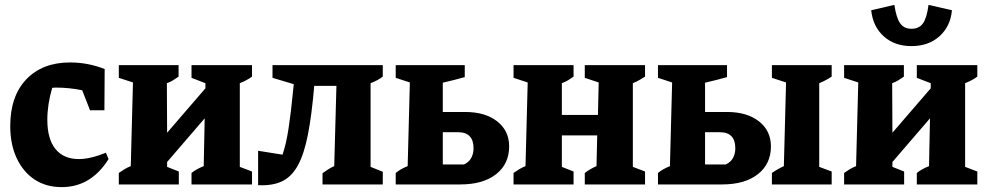

<svg xmlns="http://www.w3.org/2000/svg" viewBox="-20 -756 4052 787"><path d="M233 11Q169 11 122 -20Q75 -51 48.5 -107.5Q22 -164 22 -239Q22 -362 88 -431Q154 -500 267 -500Q341 -500 409 -473L408 -304H349L317 -386Q264 -397 208 -397Q201 -397 194 -396Q174 -328 174 -265Q174 -186 207.5 -145Q241 -104 303 -104Q350 -104 414 -130L425 -104Q353 11 233 11Z M467 0V-47Q478 -55 489.5 -62Q501 -69 516 -75L525 -418L467 -437V-489H712V-442Q701 -434 689.5 -427Q678 -420 664 -415L665 -212L822 -394V-415L765 -437V-489H1013V-442Q993 -427 963 -415V-72L1013 -53V0H765V-47Q776 -56 789 -63Q802 -70 815 -75L819 -271L665 -92V-72L713 -53V0Z M1038 3V-138L1138 -122Q1153 -165 1163 -231Q1173 -297 1181 -381L1184 -411L1097 -437V-489H1549V-442Q1530 -427 1499 -415V-72L1549 -52V0H1302V-46Q1315 -55 1325.5 -62Q1336 -69 1350 -75L1359 -404H1268Q1258 -286 1242.5 -206Q1227 -126 1201.5 -79Q1176 -32 1136.5 -13Q1097 6 1038 3Z M1602 0V-47Q1621 -63 1651 -75L1660 -418L1602 -437V-489H1885V-440Q1864 -434 1842.5 -428.5Q1821 -423 1795 -417V-297H1887Q1969 -297 2018 -258.5Q2067 -220 2067 -156Q2067 -84 2013.5 -42Q1960 0 1867 0ZM1795 -82H1882Q1902 -91 1911.5 -108.5Q1921 -126 1921 -148Q1921 -214 1858 -214H1795Z M2085 0V-47Q2096 -55 2107.5 -62Q2119 -69 2134 -75L2143 -418L2085 -437V-489H2331V-442Q2320 -434 2308.5 -427Q2297 -420 2283 -415V-285H2431L2434 -418L2377 -437V-489H2624V-442Q2613 -435 2601 -428Q2589 -421 2574 -415V-72L2624 -53V0H2377V-47Q2399 -64 2425 -75L2428 -201H2283V-72L2331 -53V0Z M3144 0V-47Q3167 -63 3193 -75L3202 -418L3144 -437V-489H3389V-442Q3365 -426 3338 -415V-72L3389 -53V0ZM2677 0V-47Q2696 -63 2726 -75L2735 -418L2677 -437V-489H2960V-440Q2939 -434 2917.5 -428.5Q2896 -423 2870 -417V-297H2960Q3042 -297 3091 -258.5Q3140 -220 3140 -156Q3140 -84 3086.5 -42Q3033 0 2940 0ZM2870 -82H2955Q2975 -91 2984.5 -108.5Q2994 -126 2994 -148Q2994 -214 2931 -214H2870Z M3440 0V-47Q3451 -55 3462.5 -62Q3474 -69 3489 -75L3498 -418L3440 -437V-489H3685V-442Q3674 -434 3662.5 -427Q3651 -420 3637 -415L3638 -212L3795 -394V-415L3738 -437V-489H3986V-442Q3966 -427 3936 -415V-72L3986 -53V0H3738V-47Q3749 -56 3762 -63Q3775 -70 3788 -75L3792 -271L3638 -92V-72L3686 -53V0ZM3716 -567Q3647 -567 3602.5 -607Q3558 -647 3551 -714L3646 -736Q3654 -682 3670 -660Q3686 -638 3716 -638Q3747 -638 3763 -660Q3779 -682 3786 -736L3882 -714Q3876 -648 3831 -607.5Q3786 -567 3716 -567Z"/></svg>

Font: Piazzolla
Style: Bold
Weight: 700
Designer: Juan Pablo del Peral
Foundry: Huerta Tipografica
Version: Version 1.330